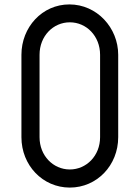

<svg xmlns="http://www.w3.org/2000/svg" viewBox="-20 -829 632 869"><path d="M159 -581C159 -666 221 -728 296 -728C371 -728 433 -666 433 -581V-208C433 -124 371 -62 296 -62C221 -62 159 -124 159 -208ZM296 20C419 20 515 -81 515 -208V-581C515 -703 419 -809 294 -809C171 -809 77 -706 77 -581V-208C77 -81 173 20 296 20Z"/></svg>

Font: Fabada
Style: Regular
Weight: 400
Designer: deFharo
Foundry: deFharo.com
Version: Version 4.000 2011 initial release